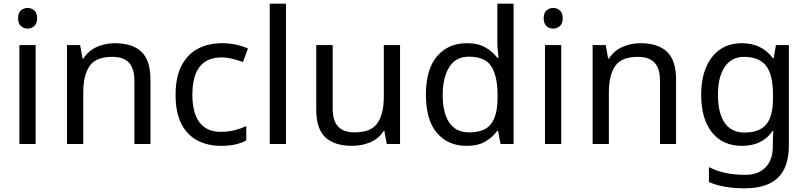

<svg xmlns="http://www.w3.org/2000/svg" viewBox="-20 -780 4378 1040"><path d="M173 -536V0H85V-536ZM130 -737Q150 -737 165.5 -723.5Q181 -710 181 -681Q181 -653 165.5 -639Q150 -625 130 -625Q108 -625 93 -639Q78 -653 78 -681Q78 -710 93 -723.5Q108 -737 130 -737Z M601 -546Q697 -546 746 -499.5Q795 -453 795 -349V0H708V-343Q708 -408 679 -440Q650 -472 588 -472Q499 -472 465 -422Q431 -372 431 -278V0H343V-536H414L427 -463H432Q458 -505 504 -525.5Q550 -546 601 -546Z M1176 10Q1105 10 1049.5 -19Q994 -48 962.5 -109Q931 -170 931 -265Q931 -364 964 -426Q997 -488 1053.5 -517Q1110 -546 1182 -546Q1223 -546 1261 -537.5Q1299 -529 1323 -517L1296 -444Q1272 -453 1240 -461Q1208 -469 1180 -469Q1022 -469 1022 -266Q1022 -169 1060.5 -117.5Q1099 -66 1175 -66Q1219 -66 1252.5 -75Q1286 -84 1314 -97V-19Q1287 -5 1254.5 2.5Q1222 10 1176 10Z M1529 0H1441V-760H1529Z M2147 -536V0H2075L2062 -71H2058Q2032 -29 1986 -9.5Q1940 10 1888 10Q1791 10 1742 -36.5Q1693 -83 1693 -185V-536H1782V-191Q1782 -127 1811 -95Q1840 -63 1901 -63Q1990 -63 2024.5 -113Q2059 -163 2059 -257V-536Z M2507 10Q2407 10 2347 -59.5Q2287 -129 2287 -267Q2287 -405 2347.5 -475.5Q2408 -546 2508 -546Q2570 -546 2609.5 -523Q2649 -500 2674 -467H2680Q2679 -480 2676.5 -505.5Q2674 -531 2674 -546V-760H2762V0H2691L2678 -72H2674Q2650 -38 2610 -14Q2570 10 2507 10ZM2521 -63Q2606 -63 2640.5 -109.5Q2675 -156 2675 -250V-266Q2675 -366 2642 -419.5Q2609 -473 2520 -473Q2449 -473 2413.5 -416.5Q2378 -360 2378 -265Q2378 -169 2413.5 -116Q2449 -63 2521 -63Z M3020 -536V0H2932V-536ZM2977 -737Q2997 -737 3012.5 -723.5Q3028 -710 3028 -681Q3028 -653 3012.5 -639Q2997 -625 2977 -625Q2955 -625 2940 -639Q2925 -653 2925 -681Q2925 -710 2940 -723.5Q2955 -737 2977 -737Z M3448 -546Q3544 -546 3593 -499.5Q3642 -453 3642 -349V0H3555V-343Q3555 -408 3526 -440Q3497 -472 3435 -472Q3346 -472 3312 -422Q3278 -372 3278 -278V0H3190V-536H3261L3274 -463H3279Q3305 -505 3351 -525.5Q3397 -546 3448 -546Z M3998 -546Q4051 -546 4093.5 -526Q4136 -506 4166 -465H4171L4183 -536H4253V9Q4253 124 4194.5 182Q4136 240 4013 240Q3955 240 3906.5 231.5Q3858 223 3820 206V125Q3899 167 4018 167Q4087 167 4126.5 126.5Q4166 86 4166 16V-5Q4166 -17 4167 -39.5Q4168 -62 4169 -71H4165Q4137 -30 4095.5 -10Q4054 10 3999 10Q3895 10 3836.5 -63Q3778 -136 3778 -267Q3778 -395 3836.5 -470.5Q3895 -546 3998 -546ZM4010 -472Q3943 -472 3906 -418.5Q3869 -365 3869 -266Q3869 -167 3905.5 -114.5Q3942 -62 4012 -62Q4093 -62 4130 -105.5Q4167 -149 4167 -246V-267Q4167 -377 4129 -424.5Q4091 -472 4010 -472Z"/></svg>

Font: Noto Sans Tai Tham
Style: Regular
Weight: 400
Designer: Monotype Design Team 2013. Revised by David WIlliams 2020
Foundry: Monotype Imaging Inc.
Version: Version 2.002